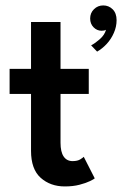

<svg xmlns="http://www.w3.org/2000/svg" viewBox="-20 -658 439 690"><path d="M213 12Q161 12 126.2 -19Q91.5 -50 91.5 -116V-320.5H14.5V-410.5H91.5V-579H197.5V-410.5H299V-320.5H197.5V-145Q197.5 -112 208.8 -95.5Q220 -79 241 -79Q258.5 -79 268.8 -85.5Q279 -92 281 -94.5L320.5 -17Q317.5 -14 303 -7Q288.5 0 265.5 6Q242.5 12 213 12ZM329 -472.5 307.5 -495Q322 -502.5 339 -517.5Q356 -532.5 361 -551Q355 -547.5 345 -547.5Q328.5 -547.5 316.2 -560Q304 -572.5 304 -591.5Q304 -611.5 317.8 -625Q331.5 -638.5 351 -638.5Q371 -638.5 385 -624.5Q399 -610.5 399 -585.5Q399 -562 389.2 -539.8Q379.5 -517.5 363.5 -500.2Q347.5 -483 329 -472.5Z"/></svg>

Font: League Spartan Medium
Style: Regular
Weight: 500
Foundry: The League of Moveable Type
Version: Version 2.002